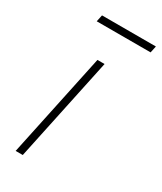

<svg xmlns="http://www.w3.org/2000/svg" viewBox="-175 -751 692 818"><g transform="rotate(30 170.5 -342.0)"><path d="M46 0 154 -510H189L81 0ZM69 -651 76 -684H341L334 -651Z"/></g></svg>

Font: Saira Thin Thin
Style: Italic
Weight: 250
Italic angle: -12°
Version: Version 1.101